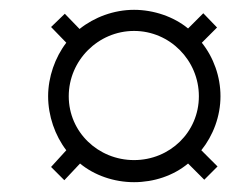

<svg xmlns="http://www.w3.org/2000/svg" viewBox="-20 -519 504 391"><path d="M84 -464 115 -432C92 -402 78 -362 78 -323C78 -283 92 -243 115 -213L84 -179L111 -152L143 -186C172 -162 212 -148 253 -148C293 -148 333 -161 363 -186L396 -153L423 -180L390 -213C414 -243 429 -282 429 -323C429 -363 415 -402 391 -432L422 -463L394 -492L363 -461C334 -485 293 -499 253 -499C212 -499 172 -484 142 -460L112 -491ZM120 -323C120 -396 180 -456 253 -456C326 -456 385 -396 385 -323C385 -250 326 -193 253 -193C180 -193 120 -250 120 -323Z"/></svg>

Font: Advent Pro
Style: Light
Weight: 300
Designer: Andreas Kalpakidis
Foundry: Andreas Kalpakidis
Version: Version 2.002 2007